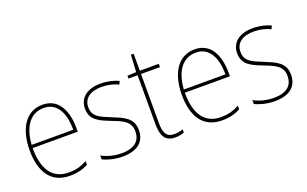

<svg xmlns="http://www.w3.org/2000/svg" viewBox="-78 -1014 2205 1380"><g transform="rotate(-20 1024.5 -324.0)"><path d="M253 -538C119 -538 55 -416 55 -261C55 -100 119 10 266 10C322 10 365 -1 407 -23V-51C355 -24 319 -15 266 -15C144 -15 80 -105 81 -269H426V-295C426 -427 377 -538 253 -538ZM253 -513C355 -513 401 -420 400 -293H82C92 -438 157 -513 253 -513Z M843 -130C843 -226 768 -251 688 -284C613 -315 557 -334 557 -407C557 -477 611 -513 696 -513C741 -513 791 -502 822 -484L834 -509C798 -526 750 -538 696 -538C591 -538 531 -485 531 -407C531 -317 597 -292 680 -259C758 -229 816 -206 816 -131C816 -59 772 -15 670 -15C615 -15 563 -29 519 -53V-23C551 -7 606 10 670 10C786 10 843 -44 843 -130Z M1073 -15C1012 -15 995 -55 995 -130V-503H1140V-528H995V-658H974L967 -528L899 -524V-503H969V-130C969 -42 992 10 1073 10C1102 10 1121 5 1140 -2V-27C1122 -20 1100 -15 1073 -15Z M1417 -538C1283 -538 1219 -416 1219 -261C1219 -100 1283 10 1430 10C1486 10 1529 -1 1571 -23V-51C1519 -24 1483 -15 1430 -15C1308 -15 1244 -105 1245 -269H1590V-295C1590 -427 1541 -538 1417 -538ZM1417 -513C1519 -513 1565 -420 1564 -293H1246C1256 -438 1321 -513 1417 -513Z M2007 -130C2007 -226 1932 -251 1852 -284C1777 -315 1721 -334 1721 -407C1721 -477 1775 -513 1860 -513C1905 -513 1955 -502 1986 -484L1998 -509C1962 -526 1914 -538 1860 -538C1755 -538 1695 -485 1695 -407C1695 -317 1761 -292 1844 -259C1922 -229 1980 -206 1980 -131C1980 -59 1936 -15 1834 -15C1779 -15 1727 -29 1683 -53V-23C1715 -7 1770 10 1834 10C1950 10 2007 -44 2007 -130Z"/></g></svg>

Font: Noto Sans Arabic UI SmCn Th
Style: Regular
Weight: 100
Width: 4
Designer: Monotype Design Team, Nadine Chahine and Nizar Qandah
Foundry: Monotype Imaging Inc.
Version: Version 2.010